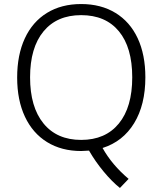

<svg xmlns="http://www.w3.org/2000/svg" viewBox="-20 -740 805 951"><path d="M617 146 574 191Q535 160 493.5 110Q452 60 421 6Q395 8 382 8Q285 8 213.5 -36Q142 -80 103.5 -162Q65 -244 65 -356Q65 -468 103 -550Q141 -632 212.5 -676Q284 -720 382 -720Q480 -720 552 -676Q624 -632 662 -550.5Q700 -469 700 -357Q700 -221 644.5 -130Q589 -39 488 -7Q535 77 617 146ZM382 -47Q502 -47 568.5 -128Q635 -209 635 -357Q635 -505 569 -585Q503 -665 382 -665Q262 -665 195.5 -584.5Q129 -504 129 -357Q129 -210 195.5 -128.5Q262 -47 382 -47Z"/></svg>

Font: Muli Light
Style: Regular
Weight: 300
Designer: Vernon Adams
Foundry: Vernon Adams
Version: Version 2.100